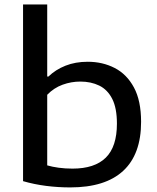

<svg xmlns="http://www.w3.org/2000/svg" viewBox="-20 -828 703 858"><path d="M294 9.5Q240.5 9.5 186.8 2.8Q133 -4 83 -18.5V-808H191V-486H196.5Q228.5 -517 272.8 -534.5Q317 -552 372 -552Q438.5 -552 492.5 -524.2Q546.5 -496.5 578.5 -437.2Q610.5 -378 610.5 -283.5Q610.5 -138.5 530.5 -64.5Q450.5 9.5 294 9.5ZM304 -74.5Q403 -74.5 452.8 -123.5Q502.5 -172.5 502.5 -275.5Q502.5 -345 481.5 -386.2Q460.5 -427.5 423.5 -445.5Q386.5 -463.5 339 -463.5Q298.5 -463.5 259.8 -449.5Q221 -435.5 191 -404.5V-89Q213 -82.5 241.8 -78.5Q270.5 -74.5 304 -74.5Z"/></svg>

Font: Encode Sans Expanded Medium
Style: Regular
Weight: 500
Width: 7
Designer: Multiple Designers
Foundry: Impallari Type
Version: Version 3.000; ttfautohint (v1.8.3) -l 8 -r 50 -G 200 -x 14 